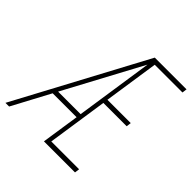

<svg xmlns="http://www.w3.org/2000/svg" viewBox="-204 -852 992 992"><g transform="rotate(45 292.0 -355.5)"><path d="M494.1 0H267.1L298.3 -207.5H123.5L12.7 0H-14.2L366.2 -710.9H598.1L594.7 -684.6H392.1L347.2 -383.8H517.6L514.2 -357.4H343.8L294.4 -26.4H497.6ZM137.2 -233.4H301.8L365.2 -658.7Z"/></g></svg>

Font: Roboto Mono Thin
Style: Italic
Weight: 250
Designer: Google
Version: Version 2.000985; 2015; ttfautohint (v1.3)